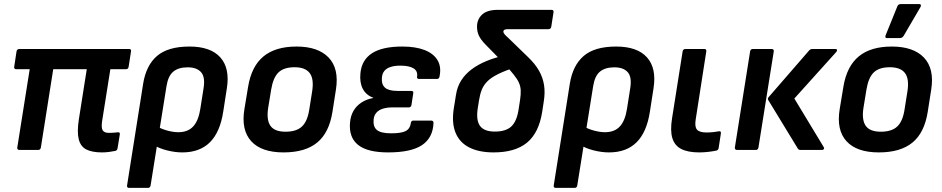

<svg xmlns="http://www.w3.org/2000/svg" viewBox="-20 -731 4593 936"><path d="M476.9 12Q429.9 12 401.5 -2Q373.1 -16 364 -51.6Q354.8 -87.2 364.5 -149.7L403 -393.6H239.5L179.2 -11.7Q176.9 0 166.2 0H73.9Q68.9 0 66.1 -3.3Q63.2 -6.7 64.2 -11.7L124.8 -393.6H58.5Q53.5 -393.6 50.8 -396.9Q48.2 -400.2 49.2 -405.3L60.6 -480.4Q62.9 -492.1 74.3 -492.1H609.4Q620.7 -492.1 618.7 -480.4L607 -405.3Q605 -393.6 593.9 -393.6H518L477.8 -140.5Q472.8 -107.8 480.8 -95.5Q488.8 -83.2 510.4 -83.2Q520.8 -83.2 532.3 -84Q543.7 -84.9 554.4 -85.9Q565.8 -87.5 564.1 -75.9L553 -7.4Q550.7 3.6 540.7 4.9Q528 7.6 511 9.8Q494 12 476.9 12Z M608.8 185Q603.8 185 601.1 181.7Q598.4 178.3 599.4 173.3L677.8 -322.4Q692.1 -412.4 745.5 -458.2Q798.9 -504.1 903.7 -504.1Q1006.8 -504.1 1054.1 -451.2Q1101.3 -398.3 1086 -301L1068.3 -187Q1053 -86.6 1003.3 -37.3Q953.7 12 868.7 12Q833 12 793.7 2Q754.4 -8 731.7 -23.3L743.4 -116.4Q765.7 -102.4 795.4 -94.5Q825.1 -86.5 849.4 -86.5Q896.2 -86.5 922.1 -114.9Q948 -143.3 956.7 -201.4L972.3 -300.3Q981.3 -355.7 960 -379.3Q938.8 -402.8 895 -402.8Q850.5 -402.8 825.1 -382.1Q799.7 -361.3 791.7 -311.2L714.1 173.3Q712.1 185 701.1 185Z M1362.5 12Q1254.3 12 1204.6 -42.7Q1154.8 -97.4 1171.5 -199.1L1189.8 -309.6Q1206.4 -408.3 1264.7 -456.2Q1322.9 -504.1 1425.7 -504.1Q1530.6 -504.1 1582.1 -450.4Q1633.7 -396.6 1617.7 -294.3L1600.7 -185.8Q1584.7 -83.8 1526.1 -35.9Q1467.6 12 1362.5 12ZM1372.2 -88.9Q1424.7 -88.9 1451.7 -114Q1478.8 -139 1487.7 -197.2L1501.7 -285.3Q1511.3 -346.4 1489.8 -374.8Q1468.2 -403.2 1416.3 -403.2Q1363.9 -403.2 1337.8 -378.1Q1311.7 -353 1302.1 -295.2L1287.5 -206.1Q1278.2 -147.3 1298.1 -118.1Q1318 -88.9 1372.2 -88.9Z M1872.1 12Q1771 12 1725.4 -24.8Q1679.9 -61.6 1686.4 -133.9Q1689.1 -166.2 1703.3 -190.6Q1717.4 -215 1742.1 -231.2Q1766.8 -247.4 1798.9 -253.1L1799.2 -254.7Q1764.6 -267.4 1748.5 -298.2Q1732.5 -329 1737.1 -374.2Q1743.1 -438.6 1793.5 -471.4Q1843.9 -504.1 1941.1 -504.1Q2006.6 -504.1 2050.3 -486.9Q2094.1 -469.7 2113.2 -437.2Q2132.4 -404.6 2122.7 -357.9Q2120.7 -346.2 2110.6 -346.2H2022.9Q2011.2 -346.2 2013.2 -357.6Q2017.5 -384.1 1996.3 -397.6Q1975 -411 1931.5 -411Q1904.2 -411 1884.4 -404.7Q1864.6 -398.4 1853.9 -385.4Q1843.1 -372.4 1841.7 -351.5Q1839.1 -319.6 1856.9 -303.7Q1874.6 -287.8 1917.7 -287.8H1984.6Q1997 -287.8 1994.6 -276.1L1985.9 -219.2Q1983.9 -207.5 1972.9 -207.5H1894Q1866.4 -207.5 1846.2 -201.1Q1825.9 -194.6 1814.7 -181.4Q1803.4 -168.3 1801.4 -148.4Q1798.1 -113.2 1817.5 -97.2Q1837 -81.1 1886.8 -81.1Q1937.1 -81.1 1958.1 -92.4Q1979.2 -103.6 1982.9 -131.5Q1984.6 -143.2 1995.3 -143.2H2082Q2093.4 -143.2 2093.4 -131.5Q2090.4 -59.3 2037.5 -23.7Q1984.6 12 1872.1 12Z M2386.4 12Q2315.1 12 2267.5 -12.2Q2219.9 -36.4 2200.5 -84.8Q2181.1 -133.1 2192.5 -204.2L2203.1 -269.8Q2209.1 -308.3 2228.4 -338.9Q2247.6 -369.4 2279.2 -393.1Q2310.8 -416.8 2353.4 -434.2Q2396.1 -451.7 2450.3 -462.9L2498.1 -405.2Q2443.2 -387 2409 -370.2Q2374.7 -353.4 2356.1 -334.6Q2337.4 -315.9 2328.5 -293.1Q2319.5 -270.3 2314.8 -239.3L2309.2 -204.2Q2299.9 -145.7 2319.8 -117.6Q2339.7 -89.6 2392.5 -89.6Q2446.6 -89.6 2473.2 -115Q2499.8 -140.4 2508.4 -198.9L2515.4 -244.3Q2519.3 -270.9 2518.5 -290.4Q2517.7 -309.8 2509.7 -327.7Q2501.7 -345.7 2484.6 -366.9Q2467.6 -388.2 2439.7 -419.1L2346.2 -514.5Q2322.9 -538.5 2313.9 -558.7Q2304.9 -578.9 2305.5 -603.2Q2306.2 -637.9 2330.9 -660.5Q2355.6 -683 2406.6 -683H2668.4Q2680.1 -683 2678.4 -671.3L2667.4 -600.5Q2665 -588.8 2653.3 -588.8H2455.4Q2444.5 -588.8 2439.1 -585.8Q2433.8 -582.8 2433.8 -577.2Q2433.8 -571.2 2439.3 -564.6Q2444.7 -557.9 2456.3 -547.7L2553.5 -453.4Q2588.4 -420.1 2607.4 -386.8Q2626.4 -353.5 2632.2 -316.5Q2638 -279.5 2630.7 -235L2623.1 -185.5Q2607.1 -83.5 2549.3 -35.7Q2491.5 12 2386.4 12Z M2688.8 185Q2683.8 185 2681.1 181.7Q2678.4 178.3 2679.4 173.3L2757.8 -322.4Q2772.1 -412.4 2825.5 -458.2Q2878.9 -504.1 2983.7 -504.1Q3086.8 -504.1 3134.1 -451.2Q3181.3 -398.3 3166 -301L3148.3 -187Q3133 -86.6 3083.3 -37.3Q3033.7 12 2948.7 12Q2913 12 2873.7 2Q2834.4 -8 2811.7 -23.3L2823.4 -116.4Q2845.7 -102.4 2875.4 -94.5Q2905.1 -86.5 2929.4 -86.5Q2976.2 -86.5 3002.1 -114.9Q3028 -143.3 3036.7 -201.4L3052.3 -300.3Q3061.3 -355.7 3040 -379.3Q3018.8 -402.8 2975 -402.8Q2930.5 -402.8 2905.1 -382.1Q2879.7 -361.3 2871.7 -311.2L2794.1 173.3Q2792.1 185 2781.1 185Z M3388.9 12Q3334.2 12 3301.7 -4.4Q3269.2 -20.7 3257.8 -57.3Q3246.5 -93.9 3256.2 -154.1L3307.8 -480.4Q3309.8 -492.1 3321.5 -492.1H3413.7Q3425.1 -492.1 3423.1 -480.4L3371.5 -148.4Q3365.8 -112.8 3377.9 -99Q3390.1 -85.2 3424 -85.2Q3439.7 -85.2 3455.8 -86.8Q3472 -88.5 3484.6 -90.9Q3496 -93.2 3494.3 -80.2L3483.3 -9.1Q3481.6 1.3 3471.6 3.3Q3456.2 6.6 3433.6 9.3Q3411 12 3388.9 12Z M3882.6 0Q3872.9 0 3869.2 -7L3724.8 -243.9Q3721.4 -250.3 3726.4 -256.7L3924.6 -485.1Q3930.6 -492.1 3940.6 -492.1H4052.6Q4059.3 -492.1 4060.4 -487.7Q4061.6 -483.4 4056.6 -477.4L3852.4 -250.7L3995.6 -14Q3999.2 -8.4 3996.2 -4.2Q3993.2 0 3987.2 0ZM3572.5 0Q3567.8 0 3564.6 -3.3Q3561.4 -6.7 3562.4 -11.7L3636.8 -480.4Q3638.8 -492.1 3649.8 -492.1H3742.1Q3753.4 -492.1 3752.1 -480.4L3677.4 -11.7Q3675.1 0 3664.7 0Z M4264.5 12Q4156.3 12 4106.6 -42.7Q4056.8 -97.4 4073.5 -199.1L4091.8 -309.6Q4108.4 -408.3 4166.7 -456.2Q4224.9 -504.1 4327.7 -504.1Q4432.6 -504.1 4484.1 -450.4Q4535.7 -396.6 4519.7 -294.3L4502.7 -185.8Q4486.7 -83.8 4428.1 -35.9Q4369.6 12 4264.5 12ZM4274.2 -88.9Q4326.7 -88.9 4353.7 -114Q4380.8 -139 4389.7 -197.2L4403.7 -285.3Q4413.3 -346.4 4391.8 -374.8Q4370.2 -403.2 4318.3 -403.2Q4265.9 -403.2 4239.8 -378.1Q4213.7 -353 4204.1 -295.2L4189.5 -206.1Q4180.2 -147.3 4200.1 -118.1Q4220 -88.9 4274.2 -88.9ZM4303.7 -545.3Q4297.6 -545.3 4296.5 -549.5Q4295.3 -553.7 4297.6 -559.4L4354.4 -699.6Q4357.1 -706.7 4361.8 -709Q4366.5 -711.3 4373.2 -711.3H4460.8Q4467.4 -711.3 4469.1 -706.7Q4470.8 -702 4467.1 -696.3L4385.8 -557Q4379.1 -545.3 4365.7 -545.3Z"/></svg>

Font: Sofia Sans Hairline
Style: Italic
Weight: 1
Italic angle: -9°
Designer: Botio Nikoltchev, Ani Petrova
Foundry: lettersoup
Version: Version 4.102